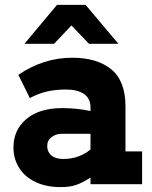

<svg xmlns="http://www.w3.org/2000/svg" viewBox="-20 -753 621 785"><path d="M272 -649 201 -574H80L213 -733H330L464 -574H344ZM561 -134V0H350V-27Q316 -5 290 3.5Q264 12 228 12Q169 12 125 -9Q81 -30 58 -67Q35 -104 35 -150Q35 -222 88 -266.5Q141 -311 234 -311Q295 -311 350 -299V-314Q350 -351 323 -369Q296 -387 250 -387Q206 -387 170.5 -378.5Q135 -370 102 -352L55 -447Q158 -517 275 -517Q377 -517 435 -469.5Q493 -422 493 -318V-134ZM239 -103Q272 -103 300.5 -113.5Q329 -124 350 -142V-206H233Q209 -206 191 -192.5Q173 -179 173 -156Q173 -132 190 -117.5Q207 -103 239 -103Z"/></svg>

Font: Arvo
Style: Bold
Weight: 700
Designer: Anton Koovit (Cyrillic Expansion: Cyreal)
Foundry: Anton Koovit, Yassin Baggar
Version: Version 3.000